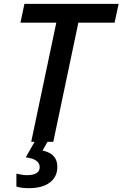

<svg xmlns="http://www.w3.org/2000/svg" viewBox="-20 -734 634 994"><path d="M271.5 -616.7H85.9L106.4 -713.9H594.2L573.2 -616.7H385.7L255.9 0H141.6ZM64.9 231.9V165Q76.2 168 91.8 170.4Q107.4 172.9 117.7 172.9Q185.5 172.9 185.5 131.3Q185.5 89.4 113.3 80.6L159.2 0H226.1L200.2 45.4Q276.9 61.5 276.9 129.4Q276.9 181.6 238 210.9Q199.2 240.2 128.4 240.2Q91.3 240.2 64.9 231.9Z"/></svg>

Font: Viking Open Sans Light
Style: Bold Italic
Weight: 600
Italic angle: -12°
Foundry: Ascender Corporation
Version: Version 2.000